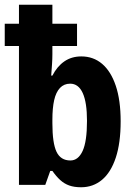

<svg xmlns="http://www.w3.org/2000/svg" viewBox="-22 -780 564 810"><path d="M320 10Q291 10 270 2.5Q249 -5 232 -20.5Q215 -36 199 -59H190L169 0H58V-586H-2V-680H58V-760H199V-680H303V-586H199V-551Q199 -532 197.5 -509.5Q196 -487 194 -461H199Q219 -500 249.5 -521Q280 -542 321 -542Q372 -542 409 -510.5Q446 -479 466.5 -418Q487 -357 487 -268Q487 -177 466.5 -115Q446 -53 408.5 -21.5Q371 10 320 10ZM275 -103Q308 -103 326.5 -143Q345 -183 345 -270Q345 -348 327 -387.5Q309 -427 274 -427Q248 -427 231 -409Q214 -391 206.5 -357.5Q199 -324 199 -275V-260Q199 -176 216.5 -139.5Q234 -103 275 -103Z"/></svg>

Font: Noto Sans Display Condensed
Style: Bold
Weight: 700
Width: 3
Designer: Monotype Design Team
Foundry: Monotype Imaging Inc.
Version: Version 2.003